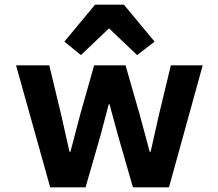

<svg xmlns="http://www.w3.org/2000/svg" viewBox="-20 -806 940 826"><path d="M192 -525 243 -313 279 -153H283L325 -313L385 -525H520L581 -313L624 -153H628L664 -313L715 -525H852L707 0H552L488 -222L451 -358H448L412 -222L348 0H196L49 -525ZM513 -786 645 -627 570 -569 449 -684 328 -569 257 -627 389 -786Z"/></svg>

Font: iA Writer Duo V
Style: Regular
Weight: 400
Designer: Mike Abbink, Paul van der Laan, Pieter van Rosmalen, Oliver Reichenstein
Foundry: Information Architects Inc.
Version: Version 2.000